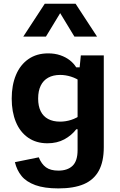

<svg xmlns="http://www.w3.org/2000/svg" viewBox="-20 -838 660 1053"><path d="M244.2 -545.3Q280.6 -545.3 310.6 -535.1Q340.7 -524.8 362.6 -507.7Q384.5 -490.5 397.9 -468.8H427.1V-388.5Q399.8 -408.1 369.6 -417.6Q339.4 -427.1 310 -427.1Q271.8 -427.1 244.5 -412.1Q217.3 -397.1 203.3 -368.2Q189.2 -339.2 189.2 -297.4Q189.2 -256.3 203.1 -228.1Q217 -199.8 244 -185.4Q270.9 -170.9 309.7 -170.9Q340.2 -170.9 370.2 -180.5Q400.2 -190.2 427.1 -209.8V-129.2H398.4Q372.4 -95.2 332.6 -73.7Q292.8 -52.2 240.2 -52.2Q178.6 -52.2 134.2 -83Q89.9 -113.8 67 -169.2Q44.2 -224.5 44.2 -297.4Q44.2 -370.7 67.5 -426.7Q90.8 -482.7 136 -514Q181.1 -545.3 244.2 -545.3ZM300.3 195.3Q223.3 195.3 173.7 177.2Q124.1 159 98.2 127.2Q72.3 95.4 61.7 51.4L192.6 24.8Q207.4 61.7 232.2 79.7Q257 97.7 300.3 97.7Q350.3 97.7 377.9 71.3Q405.5 44.9 405.5 -14.9V-442.1H414.2L423.3 -534.2H549.2V-30.9Q549.2 48.3 522 98.2Q494.8 148.2 440 171.8Q385.2 195.3 300.3 195.3ZM225.6 -817.7H394.4L512.2 -637.4H388L293.5 -793.1H326.5L232 -637.4H107.8Z"/></svg>

Font: Monaspace Neon Var
Style: Regular
Weight: 400
Designer: Riley Cran and the Lettermatic Team
Version: Version 1.000 (Monaspace Neon Var)